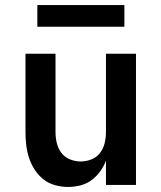

<svg xmlns="http://www.w3.org/2000/svg" viewBox="-20 -733 640 761"><path d="M250 8Q224 8 198.5 1Q173 -6 152.5 -22Q132 -38 117.5 -60.5Q103 -83 95 -107.5Q87 -132 84 -158Q81 -184 81 -210V-520H200V-210Q200 -188 205 -166.5Q210 -145 223 -127.5Q236 -110 257 -101.5Q278 -93 300 -93Q322 -93 343 -101.5Q364 -110 377 -127.5Q390 -145 395 -166.5Q400 -188 400 -210V-520H519V0H400V-96Q391 -73 376.5 -53Q362 -33 342 -18.5Q322 -4 298 2Q274 8 250 8ZM128 -627V-713H473V-627Z"/></svg>

Font: Iosevka Extended
Style: Bold
Weight: 700
Width: 7
Monospace: yes
Designer: Belleve Invis
Foundry: Belleve Invis
Version: Version 32.5.0; ttfautohint (v1.8.4)